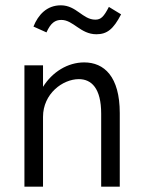

<svg xmlns="http://www.w3.org/2000/svg" viewBox="-20 -703 540 723"><path d="M390 -677C371 -640 360 -629 339 -629C291 -629 268 -683 209 -683C157 -683 124 -648 106 -603L155 -581C171 -617 188 -628 211 -628C256 -628 283 -574 343 -574C383 -574 407 -593 436 -649ZM72 0H142V-263C142 -350 216 -405 277 -405C324 -405 361 -371 361 -275V0H431V-277C431 -415 372 -468 297 -468C235 -468 177 -432 142 -376V-457H72Z"/></svg>

Font: Inconsolata Thin
Style: Regular
Weight: 100
Monospace: yes
Designer: Raph Levien, Cyreal, Brenton Simpson
Foundry: Raph Levien, Cyreal, Google
Version: Version 3.100